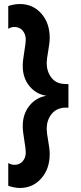

<svg xmlns="http://www.w3.org/2000/svg" viewBox="-20 -734 403 954"><path d="M227 31Q227 105 185 152.5Q143 200 79 200Q52 200 21 189V76Q36 85 52 85Q77 85 92.5 67.5Q108 50 108 23Q108 5 100.5 -38.5Q93 -82 93 -108Q93 -167 126 -208.5Q159 -250 211 -258Q159 -266 126 -306.5Q93 -347 93 -406Q93 -432 100.5 -476Q108 -520 108 -537Q108 -564 92.5 -582Q77 -600 52 -600Q36 -600 21 -591V-704Q50 -714 79 -714Q143 -714 185 -667Q227 -620 227 -546Q227 -522 219.5 -480.5Q212 -439 212 -421Q212 -380 234.5 -349.5Q257 -319 298 -317Q308 -316 320 -316V-199H298Q257 -195 234.5 -165Q212 -135 212 -94Q212 -75 219.5 -34Q227 7 227 31Z"/></svg>

Font: Hind Siliguri SemiBold
Style: Regular
Weight: 600
Designer: Jyotish Sonowal
Foundry: Indian Type Foundry
Version: Version 1.001;PS 1.0;hotconv 1.0.86;makeotf.lib2.5.63406; tt